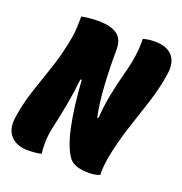

<svg xmlns="http://www.w3.org/2000/svg" viewBox="-129 -822 897 945"><g transform="rotate(20 319.0 -349.5)"><path d="M188 1Q171 5 153 6.5Q135 8 115 8Q59 8 27.5 -26Q-4 -60 5 -122Q16 -199 40.5 -272Q65 -345 91 -422Q117 -499 133 -589Q138 -620 139 -647.5Q140 -675 140 -701Q161 -705 183 -707Q205 -709 227 -709Q293 -709 326.5 -685Q360 -661 359 -604Q358 -513 363.5 -422.5Q369 -332 384 -260L391 -261Q393 -312 405 -376Q417 -440 435 -508Q449 -556 456.5 -607Q464 -658 462 -701Q491 -709 523 -709Q587 -709 616 -675.5Q645 -642 636 -582Q625 -504 598.5 -423Q572 -342 545 -259.5Q518 -177 502 -92Q498 -67 495.5 -41Q493 -15 495 0Q467 10 439 10Q363 10 336 -23Q301 -68 279.5 -168Q258 -268 249 -409L242 -408Q234 -334 221.5 -267.5Q209 -201 195 -139Q186 -98 185 -63Q184 -28 188 1Z"/></g></svg>

Font: Recursive Mn Csl St Blk
Style: Italic
Weight: 900
Italic angle: -15°
Monospace: yes
Version: Version 1.079;hotconv 1.0.112;makeotfexe 2.5.65598; ttfautoh